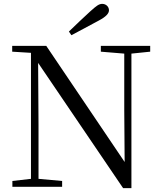

<svg xmlns="http://www.w3.org/2000/svg" viewBox="-20 -965 836 992"><path d="M336 -802 349 -783C396 -808 443 -833 489 -858C529 -879 543 -896 543 -912C543 -930 528 -945 508 -945C491 -945 477 -934 446 -906C411 -874 373 -838 336 -802ZM616 7H659V-688L756 -698V-728H501V-698L622 -688V-395L624 -128L219 -728H43V-698L140 -692V-41L44 -30V0H301V-30L179 -41V-319L177 -640Z"/></svg>

Font: Noto Serif CJK TC
Style: Regular
Weight: 400
Designer: Ryoko NISHIZUKA 西塚涼子 (kana & ideographs); Frank Grießhammer (Latin, Greek & Cyrillic); Wenlong ZHANG 张文龙 (bopomofo); San
Foundry: Adobe
Version: Version 2.001;hotconv 1.1.0;makeotfexe 2.6.0